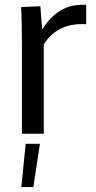

<svg xmlns="http://www.w3.org/2000/svg" viewBox="-20 -549 395 788"><path d="M70 0V-372.9Q70 -419.1 69 -453.7Q68 -488.3 67 -520L145.6 -523.4L153 -430.9H155.2Q182.9 -476.2 225.9 -504.3Q268.9 -532.3 333.7 -529.2V-449.5Q276 -453.4 232.1 -432.8Q188.2 -412.2 159.6 -366.7V0ZM85.4 41.2H143.8L116.8 218.7H67.6Z"/></svg>

Font: Murecho Thin
Style: Regular
Weight: 100
Designer: Neil Summerour
Foundry: Positype
Version: Version 1.010